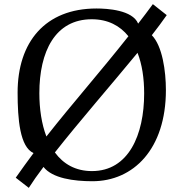

<svg xmlns="http://www.w3.org/2000/svg" viewBox="-20 -861 884 927"><path d="M426 14C624 14 781 -141 781 -426C781 -518 764 -639 713 -691C740 -726 765 -759 785 -788L718 -841C694 -809 671 -777 647 -747C620 -813 497 -820 446 -820C198 -820 65 -658 65 -414C65 -286 76 -151 142 -122C113 -83 84 -43 56 -3L119 46C138 16 162 -18 190 -55C233 0 336 14 426 14ZM424 -35C345 -35 286 -69 245 -125C363 -275 520 -455 644 -606C666 -550 676 -483 676 -410C676 -210 601 -35 424 -35ZM204 -202C181 -262 170 -335 170 -411C170 -612 246 -768 423 -768C501 -768 559 -737 600 -686C465 -515 329 -361 204 -202Z"/></svg>

Font: Milonga
Style: Regular
Weight: 400
Designer: Pablo Impallari, Brenda Gallo, Rodrigo Fuenzalida
Foundry: Pablo Impallari, Brenda Gallo, Rodrigo Fuenzalida
Version: Version 1.000